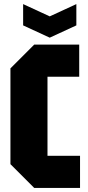

<svg xmlns="http://www.w3.org/2000/svg" viewBox="-20 -918 431 938"><path d="M31 -116V-584L147 -700H367V-543H212V-157H371V0H147ZM353 -898V-794L223 -734L93 -794V-898L223 -838Z"/></svg>

Font: Tektur Condensed
Style: Bold
Weight: 700
Width: 3
Designer: Adam Jagosz
Foundry: Adam Jagosz
Version: Version 1.005;gftools[0.9.30]